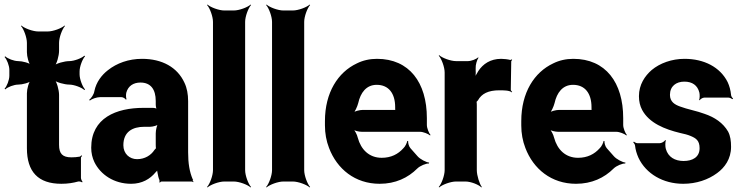

<svg xmlns="http://www.w3.org/2000/svg" viewBox="-34 -796 3262 842"><path d="M235 10C264 10 287 6 309 0C314 -1 323 1 326 4L328 1C325 -2 321 -11 321 -16V-104C321 -107 324 -110 326 -112L323 -115C321 -113 318 -109 315 -109C304 -107 292 -106 279 -106C240 -106 225 -122 225 -161V-380C225 -401 215 -438 204 -449L201 -446C212 -435 249 -425 270 -425C291 -425 325 -412 336 -401L339 -404C328 -415 315 -449 315 -470V-483C315 -504 328 -538 339 -549L336 -552C325 -541 291 -528 270 -528C249 -528 212 -518 201 -507L204 -504C215 -515 225 -552 225 -573V-608C225 -632 239 -669 251 -682L249 -684C236 -672 199 -658 175 -658H134C110 -658 73 -672 60 -684L58 -682C70 -669 84 -632 84 -608V-567C84 -548 92 -517 102 -507L105 -510C95 -520 64 -528 46 -528C27 -528 -1 -539 -11 -549L-14 -546C-4 -536 7 -508 7 -490V-464C7 -445 -4 -417 -14 -407L-11 -404C-1 -414 27 -425 46 -425C64 -425 95 -433 105 -443L102 -446C92 -436 84 -405 84 -387V-146C84 -43 133 10 235 10Z M791 -128V-352C791 -383 786 -410 775 -433C744 -501 677 -538 589 -538C530 -538 478 -519 439 -488C412 -467 388 -436 380 -397C378 -382 366 -365 357 -358L360 -355C368 -362 390 -370 405 -370H498C506 -370 515 -364 518 -359L521 -361C518 -366 518 -383 520 -390C528 -419 551 -434 582 -434C627 -434 649 -404 649 -353V-338C649 -331 651 -318 655 -314L657 -317C653 -321 642 -323 636 -323H595C476 -323 366 -279 366 -148C366 -125 371 -104 380 -85C407 -30 466 10 541 10C589 10 624 -11 648 -40C652 -44 658 -50 659 -54L655 -55C654 -51 656 -43 657 -37C659 -26 661 -16 665 -7C666 -5 666 1 665 3L667 5C668 3 672 0 675 0H807C809 0 812 2 813 3L815 1C814 0 811 -2 811 -4C811 -5 813 -7 813 -7L811 -10C797 -43 791 -80 791 -128ZM507 -159C507 -218 547 -240 599 -240H624C636 -240 658 -246 665 -253L661 -256C654 -249 649 -225 649 -211V-162C649 -159 649 -145 651 -143L653 -146C651 -148 645 -141 643 -138C628 -115 601 -98 567 -98C534 -98 507 -122 507 -159Z M1041 -50V-700C1041 -724 1055 -761 1067 -774L1065 -776C1052 -764 1015 -750 991 -750H950C926 -750 889 -764 876 -776L874 -774C886 -761 900 -724 900 -700V-50C900 -26 886 11 874 24L876 26C889 14 926 0 950 0H991C1015 0 1052 14 1065 26L1067 24C1055 11 1041 -26 1041 -50Z M1300 -50V-700C1300 -724 1314 -761 1326 -774L1324 -776C1311 -764 1274 -750 1250 -750H1209C1185 -750 1148 -764 1135 -776L1133 -774C1145 -761 1159 -724 1159 -700V-50C1159 -26 1145 11 1133 24L1135 26C1148 14 1185 0 1209 0H1250C1274 0 1311 14 1324 26L1326 24C1314 11 1300 -26 1300 -50Z M1619 -538C1587 -538 1557 -531 1531 -518C1448 -479 1391 -390 1391 -265V-246C1391 -211 1397 -178 1409 -147C1444 -55 1523 10 1631 10C1700 10 1755 -16 1796 -57C1808 -69 1835 -80 1847 -79L1848 -83C1835 -84 1808 -98 1797 -111L1766 -146C1759 -154 1755 -169 1756 -177L1752 -178C1751 -170 1743 -153 1735 -146C1712 -120 1681 -104 1640 -104C1585 -104 1549 -140 1535 -192C1532 -206 1521 -226 1513 -233L1512 -229C1520 -223 1539 -218 1553 -218H1808C1822 -218 1844 -209 1852 -202L1854 -204C1847 -212 1838 -234 1838 -248V-278C1838 -434 1761 -538 1619 -538ZM1699 -326V-320C1699 -317 1699 -311 1701 -310L1703 -312C1702 -314 1696 -314 1693 -314H1557C1543 -314 1520 -308 1512 -301L1514 -297C1522 -305 1533 -328 1537 -344C1547 -389 1572 -424 1618 -424C1670 -424 1699 -387 1699 -326Z M2210 -391 2212 -393C2210 -395 2206 -399 2206 -403L2208 -527C2208 -529 2211 -532 2212 -533L2210 -536C2209 -535 2206 -533 2204 -533C2193 -536 2176 -538 2164 -538C2116 -538 2084 -515 2064 -485C2057 -474 2048 -458 2045 -449L2048 -448C2052 -457 2053 -475 2052 -488V-497C2051 -511 2058 -534 2064 -542L2063 -545C2056 -537 2033 -528 2018 -528H1966C1942 -528 1905 -542 1892 -554L1890 -552C1902 -539 1916 -502 1916 -478V-50C1916 -26 1902 11 1890 24L1892 26C1905 14 1942 0 1966 0H2007C2031 0 2066 14 2077 26L2079 24C2069 11 2057 -26 2057 -50V-334C2057 -337 2057 -350 2055 -351L2053 -348C2054 -347 2061 -354 2062 -356C2078 -385 2107 -400 2156 -400C2173 -400 2201 -400 2210 -391Z M2480 -538C2448 -538 2418 -531 2392 -518C2309 -479 2252 -390 2252 -265V-246C2252 -211 2258 -178 2270 -147C2305 -55 2384 10 2492 10C2561 10 2616 -16 2657 -57C2669 -69 2696 -80 2708 -79L2709 -83C2696 -84 2669 -98 2658 -111L2627 -146C2620 -154 2616 -169 2617 -177L2613 -178C2612 -170 2604 -153 2596 -146C2573 -120 2542 -104 2501 -104C2446 -104 2410 -140 2396 -192C2393 -206 2382 -226 2374 -233L2373 -229C2381 -223 2400 -218 2414 -218H2669C2683 -218 2705 -209 2713 -202L2715 -204C2708 -212 2699 -234 2699 -248V-278C2699 -434 2622 -538 2480 -538ZM2560 -326V-320C2560 -317 2560 -311 2562 -310L2564 -312C2563 -314 2557 -314 2554 -314H2418C2404 -314 2381 -308 2373 -301L2375 -297C2383 -305 2394 -328 2398 -344C2408 -389 2433 -424 2479 -424C2531 -424 2560 -387 2560 -326Z M2964 -90C2926 -90 2896 -107 2886 -143C2883 -152 2883 -173 2886 -180L2883 -182C2880 -175 2867 -168 2859 -168H2762C2756 -168 2749 -172 2746 -175L2743 -172C2746 -169 2751 -162 2751 -157C2753 -139 2758 -122 2766 -104C2799 -34 2874 10 2962 10C3020 10 3072 -8 3111 -37C3144 -61 3172 -99 3172 -152C3172 -178 3169 -200 3159 -219C3137 -257 3100 -282 3055 -297C3024 -309 2979 -317 2948 -329C2926 -337 2904 -349 2904 -380C2904 -418 2931 -438 2967 -438C3002 -438 3025 -422 3033 -390C3035 -382 3035 -364 3032 -358L3034 -356C3037 -361 3047 -368 3055 -368H3160C3166 -368 3174 -364 3178 -361L3181 -364C3177 -367 3172 -374 3172 -380C3170 -400 3165 -419 3157 -436C3124 -502 3053 -538 2968 -538C2912 -538 2860 -519 2824 -489C2794 -463 2768 -425 2768 -374C2768 -351 2773 -331 2782 -314C2813 -256 2882 -229 2948 -213C2967 -209 2982 -205 2994 -200C3018 -190 3034 -180 3034 -146C3034 -106 3002 -90 2964 -90Z"/></svg>

Font: Asimov
Style: EdgeNar
Weight: 500
Designer: Google
Version: Version 2.000980: 2014